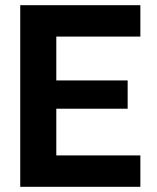

<svg xmlns="http://www.w3.org/2000/svg" viewBox="-20 -720 607 740"><path d="M521 -579V-700H58V0H521V-121H197V-301H472V-410H197V-579Z"/></svg>

Font: Be Vietnam
Style: Bold
Weight: 700
Designer: Gabriel Lam
Foundry: TypeRant
Version: Version 4.000